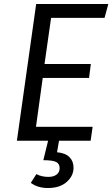

<svg xmlns="http://www.w3.org/2000/svg" viewBox="-20 -708 565 966"><path d="M237 -618 204 -386H437L428 -316H195L161 -70H446L436 0H277L267 58Q309 62 329.5 82.5Q350 103 350 136Q350 177 315.5 207.5Q281 238 221 238Q170 238 135 212L163 168Q189 182 224 182Q249 182 264.5 170.5Q280 159 280 138Q280 116 262.5 107Q245 98 198 98L222 0H65L162 -688H525L506 -618Z"/></svg>

Font: Fira Sans Book
Style: Italic
Weight: 350
Italic angle: -8°
Designer: bBox Type GmbH & Carrois Corporate GbR & Edenspiekermann AG
Foundry: bBox Type GmbH & Carrois Corporate GbR & Edenspiekermann AG
Version: Version 4.301